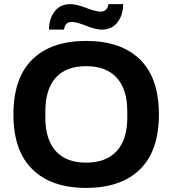

<svg xmlns="http://www.w3.org/2000/svg" viewBox="-20 -896 833 928"><path d="M216.8 -752.9Q216.8 -805.2 243.9 -840.6Q271 -876 320.8 -876Q348.6 -876 396.2 -857.9Q443.8 -839.8 466.8 -839.8Q498.5 -839.8 503.9 -876H575.2Q575.2 -823.7 548.1 -788.3Q521 -752.9 471.2 -752.9Q443.4 -752.9 396.2 -771.5Q349.1 -790 326.2 -790Q294.9 -790 289.1 -752.9ZM396 12.2Q228.5 12.2 136.7 -77.4Q44.9 -167 44.9 -342.8Q44.9 -519.5 136.5 -608.9Q228 -698.2 396 -698.2Q564.5 -698.2 656.2 -608.9Q748 -519.5 748 -342.8Q748 -166.5 656.2 -77.1Q564.5 12.2 396 12.2ZM396 -109.9Q493.2 -109.9 544.2 -165.8Q595.2 -221.7 595.2 -327.1V-357.9Q595.2 -464.4 544.2 -520.3Q493.2 -576.2 396 -576.2Q299.3 -576.2 249.3 -520.5Q199.2 -464.8 199.2 -357.9V-327.1Q199.2 -221.7 249.5 -165.8Q299.8 -109.9 396 -109.9Z"/></svg>

Font: Archivo
Style: Bold
Weight: 700
Designer: Hector Gatti
Foundry: Omnibus-Type
Version: Version 2.001